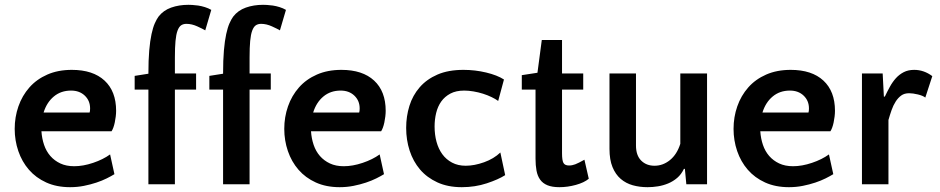

<svg xmlns="http://www.w3.org/2000/svg" viewBox="-20 -765 3903 797"><path d="M278 -475Q366 -475 414 -430.5Q462 -386 462 -305Q462 -294 460.5 -281.5Q459 -269 456.5 -257Q454 -245 450.5 -235.5Q447 -226 443 -220H152Q154 -190 163 -163.5Q172 -137 189 -117.5Q206 -98 230.5 -86.5Q255 -75 288 -75Q325 -75 366.5 -89Q408 -103 437 -124L455 -42Q442 -34 423 -24.5Q404 -15 380 -7Q356 1 328.5 6.5Q301 12 271 12Q215 12 172 -7.5Q129 -27 100 -60.5Q71 -94 56 -138Q41 -182 41 -230Q41 -279 56.5 -323.5Q72 -368 102 -402Q132 -436 176.5 -455.5Q221 -475 278 -475ZM275 -389Q233 -389 203.5 -364.5Q174 -340 161 -298H352Q353 -301 353.5 -305Q354 -309 354 -315Q354 -347 332 -368Q310 -389 275 -389Z M596 -393H539V-450L596 -459Q596 -516 599.5 -556Q603 -596 609 -623.5Q615 -651 622.5 -668Q630 -685 638 -696Q658 -722 690.5 -733.5Q723 -745 762 -745Q767 -745 778 -744.5Q789 -744 802.5 -742Q816 -740 830.5 -735.5Q845 -731 857 -724L832 -639Q822 -645 799 -655.5Q776 -666 754 -666Q741 -666 732 -660Q723 -654 717 -638Q711 -622 708.5 -595Q706 -568 706 -526V-460H794V-393H706V0H596Z M906 -393H849V-450L906 -459Q906 -516 909.5 -556Q913 -596 919 -623.5Q925 -651 932.5 -668Q940 -685 948 -696Q968 -722 1000.5 -733.5Q1033 -745 1072 -745Q1077 -745 1088 -744.5Q1099 -744 1112.5 -742Q1126 -740 1140.5 -735.5Q1155 -731 1167 -724L1142 -639Q1132 -645 1109 -655.5Q1086 -666 1064 -666Q1051 -666 1042 -660Q1033 -654 1027 -638Q1021 -622 1018.5 -595Q1016 -568 1016 -526V-460H1104V-393H1016V0H906Z M1397 -475Q1485 -475 1533 -430.5Q1581 -386 1581 -305Q1581 -294 1579.5 -281.5Q1578 -269 1575.5 -257Q1573 -245 1569.5 -235.5Q1566 -226 1562 -220H1271Q1273 -190 1282 -163.5Q1291 -137 1308 -117.5Q1325 -98 1349.5 -86.5Q1374 -75 1407 -75Q1444 -75 1485.5 -89Q1527 -103 1556 -124L1574 -42Q1561 -34 1542 -24.5Q1523 -15 1499 -7Q1475 1 1447.5 6.5Q1420 12 1390 12Q1334 12 1291 -7.5Q1248 -27 1219 -60.5Q1190 -94 1175 -138Q1160 -182 1160 -230Q1160 -279 1175.5 -323.5Q1191 -368 1221 -402Q1251 -436 1295.5 -455.5Q1340 -475 1397 -475ZM1394 -389Q1352 -389 1322.5 -364.5Q1293 -340 1280 -298H1471Q1472 -301 1472.5 -305Q1473 -309 1473 -315Q1473 -347 1451 -368Q1429 -389 1394 -389Z M2048 -346Q2037 -354 2020.5 -362Q2004 -370 1985 -376Q1966 -382 1945.5 -385.5Q1925 -389 1907 -389Q1873 -389 1849.5 -376.5Q1826 -364 1811.5 -343.5Q1797 -323 1790.5 -296Q1784 -269 1784 -240Q1784 -206 1792 -176.5Q1800 -147 1816 -125Q1832 -103 1856.5 -90Q1881 -77 1913 -77Q1949 -77 1989.5 -91.5Q2030 -106 2057 -132L2077 -38Q2049 -20 2000.5 -4Q1952 12 1897 12Q1839 12 1795.5 -8Q1752 -28 1723.5 -61.5Q1695 -95 1680.5 -139.5Q1666 -184 1666 -234Q1666 -282 1679.5 -325.5Q1693 -369 1722 -402.5Q1751 -436 1796 -455.5Q1841 -475 1904 -475Q1952 -475 1998 -464Q2044 -453 2072 -435Z M2203 -393H2146V-453L2211 -463L2229 -599H2313V-460H2401V-393H2313V-129Q2313 -99 2319 -88.5Q2325 -78 2342 -78Q2355 -78 2368 -83Q2381 -88 2406 -102L2424 -23Q2405 -7 2370.5 2.5Q2336 12 2302 12Q2272 12 2252.5 4Q2233 -4 2222 -19.5Q2211 -35 2207 -57Q2203 -79 2203 -106Z M2620 -460V-161Q2620 -120 2641.5 -98.5Q2663 -77 2697 -77Q2732 -77 2761 -100.5Q2790 -124 2804 -168V-460H2915V0H2829L2823 -64H2819Q2808 -41 2791 -26.5Q2774 -12 2753.5 -3.5Q2733 5 2711 8.5Q2689 12 2668 12Q2635 12 2606.5 4Q2578 -4 2556.5 -22.5Q2535 -41 2522.5 -71.5Q2510 -102 2510 -147V-460Z M3262 -475Q3350 -475 3398 -430.5Q3446 -386 3446 -305Q3446 -294 3444.5 -281.5Q3443 -269 3440.5 -257Q3438 -245 3434.5 -235.5Q3431 -226 3427 -220H3136Q3138 -190 3147 -163.5Q3156 -137 3173 -117.5Q3190 -98 3214.5 -86.5Q3239 -75 3272 -75Q3309 -75 3350.5 -89Q3392 -103 3421 -124L3439 -42Q3426 -34 3407 -24.5Q3388 -15 3364 -7Q3340 1 3312.5 6.5Q3285 12 3255 12Q3199 12 3156 -7.5Q3113 -27 3084 -60.5Q3055 -94 3040 -138Q3025 -182 3025 -230Q3025 -279 3040.5 -323.5Q3056 -368 3086 -402Q3116 -436 3160.5 -455.5Q3205 -475 3262 -475ZM3259 -389Q3217 -389 3187.5 -364.5Q3158 -340 3145 -298H3336Q3337 -301 3337.5 -305Q3338 -309 3338 -315Q3338 -347 3316 -368Q3294 -389 3259 -389Z M3821 -360Q3811 -368 3790 -373Q3769 -378 3754 -378Q3734 -378 3721 -368.5Q3708 -359 3698 -343.5Q3688 -328 3681 -308Q3674 -288 3668 -267V0H3558V-460H3644L3649 -364H3653Q3663 -385 3674 -405Q3685 -425 3699 -440.5Q3713 -456 3731.5 -465.5Q3750 -475 3775 -475Q3815 -475 3850 -449Z"/></svg>

Font: Quattrocento Sans
Style: Bold
Weight: 700
Designer: Pablo Impallari
Foundry: Pablo Impallari, Igino Marini, Brenda Gallo
Version: Version 2.000